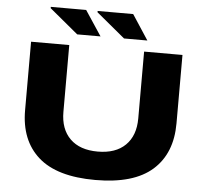

<svg xmlns="http://www.w3.org/2000/svg" viewBox="-59 -943 1085 1017"><g transform="rotate(5 484.0 -434.5)"><path d="M571 -748 419 -874V-881H608L695 -748ZM322 -748 170 -874V-881H358L446 -748ZM484 12Q280 12 181 -76Q82 -164 82 -324V-688H285V-333Q285 -241 337 -190Q389 -139 484 -139Q579 -139 631 -190Q683 -241 683 -333V-688H887V-324Q887 -164 787.5 -76Q688 12 484 12Z"/></g></svg>

Font: Archivo Expanded ExtraBold
Style: Regular
Weight: 800
Width: 7
Designer: Hector Gatti
Foundry: Omnibus-Type
Version: Version 2.001; ttfautohint (v1.8.3)